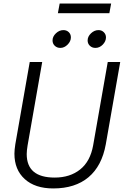

<svg xmlns="http://www.w3.org/2000/svg" viewBox="-20 -1048 695 1078"><path d="M61 -185Q61 -206 66 -238L147 -700H217L135 -232Q130 -202 130 -183Q130 -51 287 -51Q373 -51 430 -96.5Q487 -142 503 -232L585 -700H655L574 -238Q552 -116 477 -53Q402 10 279 10Q177 10 119 -42.5Q61 -95 61 -185ZM275 -821Q275 -843 294 -861Q313 -879 336 -879Q354 -879 366 -867.5Q378 -856 378 -838Q378 -816 359.5 -797.5Q341 -779 319 -779Q300 -779 287.5 -791Q275 -803 275 -821ZM472 -821Q472 -843 491 -861Q510 -879 533 -879Q551 -879 563 -867Q575 -855 575 -838Q575 -816 557 -797.5Q539 -779 516 -779Q497 -779 484.5 -791Q472 -803 472 -821ZM315 -1028H604L594 -974H305Z"/></svg>

Font: Niramit Light
Style: Italic
Weight: 300
Italic angle: -10°
Designer: Katatrad Aksorn Co.,Ltd.
Foundry: Cadson Demak Co.,Ltd.
Version: Version 1.000; ttfautohint (v1.6)